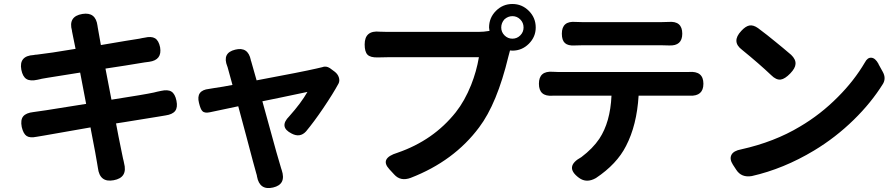

<svg xmlns="http://www.w3.org/2000/svg" viewBox="-20 -862 4483 963"><path d="M471 -20Q469 -36 467 -44Q463 -72 436 -211Q435 -219 434 -223Q260 -193 200 -182Q181 -179 164 -176Q130 -169 113.5 -180Q97 -191 89 -225Q82 -261 96.5 -278.5Q111 -296 148 -300Q158 -302 176 -304Q186 -306 211 -309Q334 -328 412 -341L382 -498Q316 -487 219 -472Q197 -468 190 -467Q187 -466 179.5 -464.5Q172 -463 168 -462Q132 -454 113 -465.5Q94 -477 87 -512Q74 -582 149 -586Q152 -587 157 -587.5Q162 -588 165 -588Q228 -595 359 -617Q355 -640 347 -676Q342 -699 341 -706Q341 -707 341 -708Q321 -780 393 -792Q460 -803 469 -733Q469 -732 469.5 -729.5Q470 -727 470 -726Q472 -713 486 -636Q532 -644 610 -657Q663 -665 679 -668Q683 -669 693 -671Q701 -672 705 -673Q739 -681 757.5 -670Q776 -659 783 -625Q794 -561 728 -552Q712 -550 705 -549L607 -533L509 -518L539 -362Q706 -388 752 -398Q757 -399 768 -402Q781 -404 787 -406Q822 -414 840 -402.5Q858 -391 865 -357Q872 -323 858.5 -305.5Q845 -288 810 -283Q792 -280 774 -277Q734 -271 601 -249Q575 -245 562 -243Q573 -183 591 -96Q596 -74 597 -67Q598 -63 600 -55Q601 -49 602 -45Q622 29 550 42Q480 55 471 -20Z M1269 23Q1269 21 1268 16.5Q1267 12 1266 10Q1256 -24 1215 -180Q1188 -280 1175 -329Q1150 -324 1104 -314Q1053 -303 1033 -299Q1006 -293 995 -305Q986 -313 978 -346Q962 -409 1028 -416Q1044 -418 1052 -420Q1101 -427 1146 -436Q1134 -480 1121 -527Q1121 -528 1120 -529Q1093 -597 1160 -613Q1224 -629 1238 -561Q1238 -560 1238.5 -557.5Q1239 -555 1240 -554L1267 -459Q1497 -502 1566 -518Q1586 -522 1596 -525Q1615 -533 1635 -520L1658 -503Q1674 -491 1679.5 -474Q1685 -457 1678 -443Q1651 -393 1601 -319Q1555 -251 1515 -203Q1485 -170 1443 -192Q1377 -225 1431 -279Q1490 -345 1522 -401Q1506 -397 1384 -372Q1327 -360 1296 -354Q1304 -326 1320 -267Q1377 -58 1390 -18Q1392 -14 1393 -9Q1417 63 1349.5 78.5Q1282 94 1269 23Z M1957 13 1933 -13Q1882 -68 1974 -96Q2154 -158 2266 -299Q2311 -356 2343 -436Q2370 -504 2382 -575H2153H1925Q1891 -575 1875 -574Q1838 -573 1823.5 -587.5Q1809 -602 1809 -639Q1809 -711 1885 -703Q1899 -702 1925 -702H2379Q2406 -702 2435 -707V-708Q2433 -718 2433 -724Q2433 -773 2467.5 -807.5Q2502 -842 2550 -842Q2598 -842 2632.5 -807.5Q2667 -773 2667 -724Q2667 -677 2632.5 -642.5Q2598 -608 2550 -608Q2542 -608 2538 -609L2530 -579Q2473 -342 2383 -223Q2257 -54 2040 30Q1989 49 1957 13ZM2550 -668Q2573 -668 2589.5 -684.5Q2606 -701 2606 -724Q2606 -748 2589.5 -764.5Q2573 -781 2550 -781Q2528 -781 2510 -765Q2494 -747 2494 -724Q2494 -701 2510.5 -684.5Q2527 -668 2550 -668Z M2884 30Q2808 -26 2896 -74Q2953 -117 2986 -166Q3041 -249 3047 -382H2777Q2764 -382 2751 -382Q2683 -377 2683 -442Q2683 -507 2752 -502Q2760 -501 2777 -501H3098H3419Q3427 -501 3435 -501Q3508 -507 3508 -442Q3508 -379 3440 -382Q3430 -382 3419 -382H3183Q3174 -234 3120 -130Q3074 -39 2969 31Q2922 58 2884 30ZM3336 -634Q3323 -635 3296 -635H2903Q2876 -635 2862 -634Q2829 -632 2813.5 -646Q2798 -660 2798 -693Q2798 -758 2867 -752Q2879 -751 2902 -751H3099H3296Q3320 -751 3333 -752Q3402 -758 3402 -693Q3402 -631 3336 -634Z M3673 -10 3656 -36Q3638 -64 3648.5 -85Q3659 -106 3698 -113Q3864 -150 3992 -227Q4096 -288 4183 -376Q4264 -457 4318 -549Q4331 -574 4350.5 -572.5Q4370 -571 4386 -542L4387 -539L4408 -501Q4425 -470 4409 -442Q4350 -347 4262 -261Q4171 -172 4063 -107Q3910 -15 3751 21Q3699 30 3673 -10ZM3848 -485Q3788 -542 3702 -612Q3647 -653 3698 -707Q3719 -730 3738 -734Q3758 -738 3782 -721Q3829 -686 3870 -652Q3906 -623 3948 -587Q3972 -564 3970 -541Q3969 -520 3944 -494Q3917 -466 3896 -463Q3873 -460 3848 -485Z"/></svg>

Font: GenSenRounded TW B
Style: Regular
Weight: 700
Version: Version 1.501;PS 1;hotconv 16.6.51;makeotf.lib2.5.65220